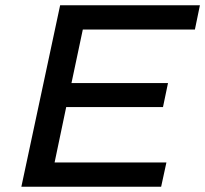

<svg xmlns="http://www.w3.org/2000/svg" viewBox="-20 -708 778 728"><path d="M61 0 208 -688H738L719 -596H294L251 -393H617L598 -302H231L187 -92H611L591 0Z"/></svg>

Font: Saira Expanded Medium
Style: Italic
Weight: 500
Width: 7
Italic angle: -12°
Designer: Hector Gatti with collaboration of the Omnibus-Type team
Foundry: Omnibus-Type
Version: Version 1.101